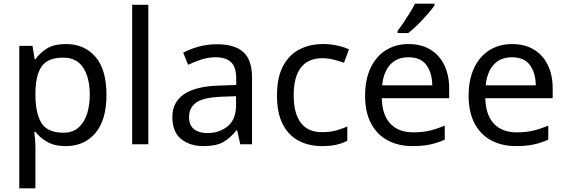

<svg xmlns="http://www.w3.org/2000/svg" viewBox="-20 -786 3082 1046"><path d="M340 -546Q439 -546 499.5 -477Q560 -408 560 -269Q560 -132 499.5 -61Q439 10 339 10Q277 10 236.5 -13.5Q196 -37 173 -68H167Q169 -51 171 -25Q173 1 173 20V240H85V-536H157L169 -463H173Q197 -498 236 -522Q275 -546 340 -546ZM324 -472Q242 -472 208.5 -426Q175 -380 173 -286V-269Q173 -170 205.5 -116.5Q238 -63 326 -63Q375 -63 406.5 -90Q438 -117 453.5 -163.5Q469 -210 469 -270Q469 -362 433.5 -417Q398 -472 324 -472Z M788 0H700V-760H788Z M1161 -545Q1259 -545 1306 -502Q1353 -459 1353 -365V0H1289L1272 -76H1268Q1233 -32 1194.5 -11Q1156 10 1088 10Q1015 10 967 -28.5Q919 -67 919 -149Q919 -229 982 -272.5Q1045 -316 1176 -320L1267 -323V-355Q1267 -422 1238 -448Q1209 -474 1156 -474Q1114 -474 1076 -461.5Q1038 -449 1005 -433L978 -499Q1013 -518 1061 -531.5Q1109 -545 1161 -545ZM1187 -259Q1087 -255 1048.5 -227Q1010 -199 1010 -148Q1010 -103 1037.5 -82Q1065 -61 1108 -61Q1176 -61 1221 -98.5Q1266 -136 1266 -214V-262Z M1734 10Q1663 10 1607.5 -19Q1552 -48 1520.5 -109Q1489 -170 1489 -265Q1489 -364 1522 -426Q1555 -488 1611.5 -517Q1668 -546 1740 -546Q1781 -546 1819 -537.5Q1857 -529 1881 -517L1854 -444Q1830 -453 1798 -461Q1766 -469 1738 -469Q1580 -469 1580 -266Q1580 -169 1618.5 -117.5Q1657 -66 1733 -66Q1777 -66 1810.5 -75Q1844 -84 1872 -97V-19Q1845 -5 1812.5 2.5Q1780 10 1734 10Z M2206 -546Q2275 -546 2324.5 -516Q2374 -486 2400.5 -431.5Q2427 -377 2427 -304V-251H2060Q2062 -160 2106.5 -112.5Q2151 -65 2231 -65Q2282 -65 2321.5 -74.5Q2361 -84 2403 -102V-25Q2362 -7 2322 1.5Q2282 10 2227 10Q2151 10 2092.5 -21Q2034 -52 2001.5 -113.5Q1969 -175 1969 -264Q1969 -352 1998.5 -415Q2028 -478 2081.5 -512Q2135 -546 2206 -546ZM2205 -474Q2142 -474 2105.5 -433.5Q2069 -393 2062 -321H2335Q2334 -389 2303 -431.5Q2272 -474 2205 -474ZM2347 -756Q2335 -738 2310 -709.5Q2285 -681 2256.5 -652.5Q2228 -624 2204 -606H2146V-618Q2161 -637 2178.5 -663Q2196 -689 2213 -716.5Q2230 -744 2241 -766H2347Z M2770 -546Q2839 -546 2888.5 -516Q2938 -486 2964.5 -431.5Q2991 -377 2991 -304V-251H2624Q2626 -160 2670.5 -112.5Q2715 -65 2795 -65Q2846 -65 2885.5 -74.5Q2925 -84 2967 -102V-25Q2926 -7 2886 1.5Q2846 10 2791 10Q2715 10 2656.5 -21Q2598 -52 2565.5 -113.5Q2533 -175 2533 -264Q2533 -352 2562.5 -415Q2592 -478 2645.5 -512Q2699 -546 2770 -546ZM2769 -474Q2706 -474 2669.5 -433.5Q2633 -393 2626 -321H2899Q2898 -389 2867 -431.5Q2836 -474 2769 -474Z"/></svg>

Font: Noto Sans Deseret
Style: Regular
Weight: 400
Designer: Monotype Design Team
Foundry: Monotype Imaging Inc.
Version: Version 2.001; ttfautohint (v1.8.4.7-5d5b)